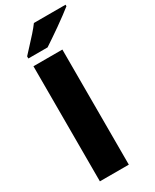

<svg xmlns="http://www.w3.org/2000/svg" viewBox="-244 -1035 888 1098"><g transform="rotate(-30 200.5 -486.5)"><path d="M257 0H66V-760H257ZM401 -963Q383 -949 356 -928.5Q329 -908 298 -886.5Q267 -865 238.5 -845.5Q210 -826 190 -813H63V-827Q80 -846 104 -871.5Q128 -897 152 -924Q176 -951 192 -973H401Z"/></g></svg>

Font: Noto Sans Meetei Mayek Black
Style: Regular
Weight: 900
Designer: Monotype Design Team and Neelakash Kshetrimayum
Foundry: Monotype Imaging Inc.
Version: Version 2.002; ttfautohint (v1.8.4.7-5d5b)